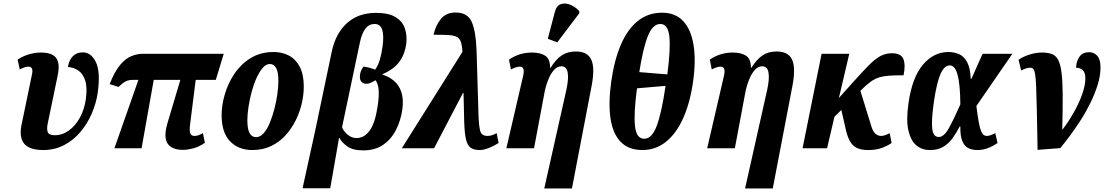

<svg xmlns="http://www.w3.org/2000/svg" viewBox="-20 -841 6262 1089"><path d="M225 10Q146 10 116.5 -27Q87 -64 103 -137L161 -417Q166 -437 162 -450Q158 -463 140 -463Q122 -463 92 -447L80 -503Q108 -522 143 -532.5Q178 -543 212 -543Q250 -543 275 -531.5Q300 -520 309 -490.5Q318 -461 306 -407L251 -142Q244 -111 250.5 -92.5Q257 -74 290 -74Q334 -74 371 -101Q408 -128 433.5 -174.5Q459 -221 467 -280Q476 -346 463 -385Q450 -424 423.5 -441.5Q397 -459 365 -461Q372 -501 393.5 -522.5Q415 -544 450 -544Q497 -544 524 -488.5Q551 -433 534 -313Q525 -254 500.5 -197Q476 -140 436.5 -93Q397 -46 343.5 -18Q290 10 225 10Z M629 0 765 -388H734Q710 -388 693 -379.5Q676 -371 652 -348L602 -364Q630 -436 661.5 -473Q693 -510 726 -523Q759 -536 792 -536H1249L1204 -388H1090L1058 -134Q1054 -104 1058.5 -87Q1063 -70 1083 -70Q1093 -70 1104.5 -73.5Q1116 -77 1131 -86L1142 -31Q1109 -8 1076 0.5Q1043 9 1019 9Q953 9 929.5 -28.5Q906 -66 932 -150L1003 -388H852L783 0Z M1411 10Q1333 10 1285 -39.5Q1237 -89 1237 -188Q1237 -245 1255.5 -307.5Q1274 -370 1310.5 -424Q1347 -478 1402.5 -512Q1458 -546 1532 -546Q1580 -546 1618.5 -526Q1657 -506 1680 -462.5Q1703 -419 1703 -349Q1703 -305 1692 -256Q1681 -207 1658 -160Q1635 -113 1600.5 -74.5Q1566 -36 1518.5 -13Q1471 10 1411 10ZM1432 -63Q1456 -63 1476 -86Q1496 -109 1511 -146Q1526 -183 1537 -226Q1548 -269 1553.5 -310.5Q1559 -352 1559 -383Q1559 -433 1546 -455.5Q1533 -478 1511 -478Q1489 -478 1470 -456Q1451 -434 1435 -398.5Q1419 -363 1407.5 -320.5Q1396 -278 1389.5 -235.5Q1383 -193 1383 -158Q1383 -108 1396 -85.5Q1409 -63 1432 -63Z M1696 227 1768 -101 1861 -545Q1883 -651 1947.5 -709.5Q2012 -768 2112 -768Q2184 -768 2223.5 -744Q2263 -720 2276.5 -679.5Q2290 -639 2284 -590Q2276 -540 2256 -507Q2236 -474 2208 -453.5Q2180 -433 2149 -420V-418Q2185 -407 2213.5 -383.5Q2242 -360 2256 -320Q2270 -280 2262 -220Q2253 -157 2226 -104Q2199 -51 2153 -19.5Q2107 12 2040 12Q1980 12 1948 -12Q1916 -36 1905 -59H1903L1853 227ZM2002 -58Q2046 -58 2076.5 -100Q2107 -142 2121 -233Q2130 -289 2128 -326.5Q2126 -364 2110 -386Q2097 -378 2083.5 -372Q2070 -366 2062 -366Q2042 -364 2030 -377.5Q2018 -391 2022 -417Q2023 -426 2027.5 -438.5Q2032 -451 2042 -463Q2054 -462 2072 -457.5Q2090 -453 2108 -446Q2125 -470 2134.5 -502.5Q2144 -535 2150 -579Q2158 -638 2148 -671.5Q2138 -705 2104 -705Q2043 -705 2021 -599L1920 -119Q1929 -96 1952 -77Q1975 -58 2002 -58Z M2259 0 2603 -547Q2601 -584 2593.5 -604.5Q2586 -625 2568.5 -633Q2551 -641 2520 -642.5Q2489 -644 2439 -644Q2451 -697 2480.5 -733.5Q2510 -770 2564 -770Q2632 -770 2655.5 -717Q2679 -664 2683 -555L2694 -189Q2696 -125 2704 -97.5Q2712 -70 2746 -70Q2769 -70 2797 -86L2808 -30Q2780 -12 2751.5 -1Q2723 10 2701 10Q2668 10 2649.5 -3Q2631 -16 2623 -50.5Q2615 -85 2613 -148L2609 -314H2606L2442 0Z M3067 228 3192 -330Q3206 -393 3200 -429Q3194 -465 3164 -465Q3140 -465 3121 -443Q3102 -421 3088 -385Q3074 -349 3067 -309L3009 0H2852L2947 -410Q2953 -436 2949 -449.5Q2945 -463 2927 -463Q2909 -463 2878 -447L2867 -503Q2926 -543 2997 -543Q3045 -543 3072.5 -525Q3100 -507 3100 -457H3103Q3134 -506 3167 -527.5Q3200 -549 3246 -549Q3312 -549 3333.5 -503Q3355 -457 3336 -356L3224 228ZM3141 -601 3087 -621 3127 -773Q3136 -809 3161 -817.5Q3186 -826 3215 -814Q3244 -802 3266 -777L3265 -765Z M3624 10Q3545 10 3500 -37Q3455 -84 3442.5 -171Q3430 -258 3447 -379Q3464 -500 3501.5 -587.5Q3539 -675 3597.5 -722Q3656 -769 3735 -769Q3810 -769 3854.5 -722Q3899 -675 3913.5 -587Q3928 -499 3911 -378Q3894 -258 3855 -171Q3816 -84 3757.5 -37Q3699 10 3624 10ZM3765 -419Q3784 -564 3776.5 -634.5Q3769 -705 3725 -705Q3682 -705 3654.5 -636Q3627 -567 3606 -432ZM3634 -54Q3678 -54 3705.5 -128.5Q3733 -203 3755 -354L3593 -340Q3574 -199 3581.5 -126.5Q3589 -54 3634 -54Z M4206 228 4331 -330Q4345 -393 4339 -429Q4333 -465 4303 -465Q4279 -465 4260 -443Q4241 -421 4227 -385Q4213 -349 4206 -309L4148 0H3991L4086 -410Q4092 -436 4088 -449.5Q4084 -463 4066 -463Q4048 -463 4017 -447L4006 -503Q4065 -543 4136 -543Q4184 -543 4211.5 -525Q4239 -507 4239 -457H4242Q4273 -506 4306 -527.5Q4339 -549 4385 -549Q4451 -549 4472.5 -503Q4494 -457 4475 -356L4363 228Z M4532 0 4640 -536H4797L4738 -285L4815 -371Q4872 -435 4909 -472Q4946 -509 4975.5 -524Q5005 -539 5039 -539Q5091 -539 5104 -506Q5117 -473 5105 -414Q5059 -414 5026.5 -412Q4994 -410 4968.5 -402.5Q4943 -395 4919 -378Q4895 -361 4865 -331L4860 -326L4923 -122Q4939 -70 4979 -70Q4988 -70 5001 -74.5Q5014 -79 5026 -86L5037 -30Q5018 -16 4985 -3Q4952 10 4904 10Q4865 10 4840.5 -1.5Q4816 -13 4800 -41.5Q4784 -70 4774 -121L4752 -217L4713 -179L4671 0Z M5254 10Q5209 10 5177 -17Q5145 -44 5132 -102.5Q5119 -161 5133 -257Q5154 -403 5215 -474.5Q5276 -546 5359 -546Q5393 -546 5420.5 -533.5Q5448 -521 5465.5 -488.5Q5483 -456 5486 -394H5490L5553 -536H5722L5518 -240Q5525 -182 5531.5 -147.5Q5538 -113 5545 -96.5Q5552 -80 5560 -75Q5568 -70 5578 -70Q5595 -70 5625 -86L5638 -30Q5611 -11 5582 -0.5Q5553 10 5525 10Q5494 10 5472 -1Q5450 -12 5438 -41Q5426 -70 5427 -123H5423Q5404 -86 5382 -56Q5360 -26 5329.5 -8Q5299 10 5254 10ZM5305 -64Q5334 -64 5362 -114.5Q5390 -165 5427 -249Q5426 -362 5411.5 -416Q5397 -470 5367 -470Q5336 -470 5314.5 -421.5Q5293 -373 5277 -264Q5266 -186 5266 -142.5Q5266 -99 5275.5 -81.5Q5285 -64 5305 -64Z M5757 -502Q5783 -520 5819 -531.5Q5855 -543 5889 -543Q5923 -543 5946 -534.5Q5969 -526 5982 -501Q5995 -476 6001 -428Q6007 -380 6007.5 -301.5Q6008 -223 6005 -107H6007Q6038 -147 6068 -199Q6098 -251 6117 -303.5Q6136 -356 6136 -396Q6136 -430 6120.5 -443.5Q6105 -457 6083 -457Q6085 -496 6103.5 -520.5Q6122 -545 6157 -545Q6185 -545 6203.5 -524.5Q6222 -504 6222 -459Q6222 -412 6206 -360.5Q6190 -309 6164.5 -257Q6139 -205 6108 -157Q6077 -109 6047 -69Q6017 -29 5994 -1L5865 9Q5863 -123 5861 -209Q5859 -295 5857 -345.5Q5855 -396 5851 -420Q5847 -444 5840.5 -450.5Q5834 -457 5823 -457Q5802 -457 5772 -441Z"/></svg>

Font: Noto Serif ExtraCondensed ExtraBold
Style: Italic
Weight: 800
Width: 2
Italic angle: -12°
Designer: Monotype Design Team
Foundry: Monotype Imaging Inc.
Version: Version 2.013